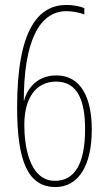

<svg xmlns="http://www.w3.org/2000/svg" viewBox="-20 -740 434 774"><path d="M49 -307C49 -91 92 14 204 14C295 14 350 -71 350 -217C350 -347 306 -436 207 -436C120 -436 85 -369 77 -334H76C76 -568 136 -695 248 -695C273 -695 301 -689 320 -682V-707C303 -715 274 -720 248 -720C137 -720 49 -626 49 -307ZM202 -11C94 -11 78 -162 78 -237C78 -345 125 -411 206 -411C294 -411 323 -333 323 -219C323 -82 282 -11 202 -11Z"/></svg>

Font: Noto Sans Ethiopic ExtraCondensed Thin
Style: Regular
Weight: 100
Width: 2
Designer: Monotype Design Team
Foundry: Monotype Imaging Inc.
Version: Version 2.102